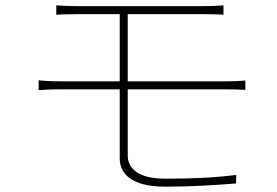

<svg xmlns="http://www.w3.org/2000/svg" viewBox="-20 -705 1040 720"><path d="M125 -404V-367C150 -369 181 -370 204 -370H429V-111C429 -49 480 -5 599 -5C696 -5 775 -10 865 -17L866 -49C775 -38 699 -35 599 -35C495 -35 459 -76 459 -122V-370H831C853 -370 881 -369 900 -368V-403C881 -401 852 -400 831 -400H459V-652H743C777 -652 796 -651 818 -650V-685C797 -683 775 -682 743 -682C685 -682 330 -682 274 -682C242 -682 215 -683 191 -685V-650C215 -651 242 -652 274 -652H429V-400H204C181 -400 151 -401 125 -404Z"/></svg>

Font: Harano Aji Gothic KR ExtraLight
Style: Regular
Weight: 250
Foundry: Masamichi Hosoda
Version: HaranoAjiGothicKR-ExtraLight version 20220220;ttx 4.29.1